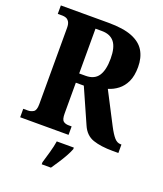

<svg xmlns="http://www.w3.org/2000/svg" viewBox="-166 -822 980 1152"><g transform="rotate(20 324.0 -246.5)"><path d="M21 0V-54H51Q70 -54 86 -64Q102 -74 102 -113V-600Q102 -626 93.5 -639Q85 -652 73.5 -656Q62 -660 51 -660H21V-714H325Q420 -714 476.5 -691.5Q533 -669 558 -626.5Q583 -584 583 -525Q583 -468 565.5 -431Q548 -394 519.5 -372Q491 -350 457 -340L561 -139Q584 -95 602 -74.5Q620 -54 642 -54H648V0H612Q536 0 486 -17Q436 -34 412 -90L315 -309H264V-113Q264 -74 277 -64Q290 -54 311 -54H330V0ZM305 -368Q361 -368 386 -405.5Q411 -443 411 -516Q411 -588 384.5 -621Q358 -654 305 -654H264V-368ZM239 208Q248 178 260 136Q272 94 277 61H386V71Q378 92 363 119Q348 146 330.5 172.5Q313 199 298 221H239Z"/></g></svg>

Font: Noto Serif Ethiopic Condensed ExtraBold
Style: Regular
Weight: 800
Width: 3
Designer: Monotype Design Team
Foundry: Monotype Imaging Inc.
Version: Version 2.102; ttfautohint (v1.8.4.7-5d5b)